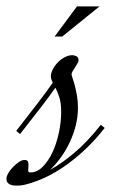

<svg xmlns="http://www.w3.org/2000/svg" viewBox="-111 -583 381 603"><path d="M-90.8 -21.5Q-90.8 -28.8 -85 -39.1Q-79.1 -49.3 -70.3 -58.3Q-61.5 -67.4 -51.8 -74Q-42 -80.6 -34.2 -80.6Q-24.4 -80.6 -22.7 -74.5Q-21 -68.4 -21.7 -61Q-22.5 -53.7 -22.5 -47.6Q-22.5 -41.5 -15.1 -41.5Q5.4 -41.5 22.9 -59.1Q40.5 -76.7 53.5 -104Q66.4 -131.3 73.7 -165.3Q81.1 -199.2 81.1 -231.4Q81.1 -259.3 75.4 -277.1Q69.8 -294.9 63 -307.6Q46.4 -283.7 19.8 -249Q-6.8 -214.4 -47.9 -162.1L-60.1 -171.9Q-21 -221.7 6.8 -258.1Q34.7 -294.4 54.7 -323.2Q52.2 -328.6 50.5 -333.3Q48.8 -337.9 48.8 -342.8Q48.8 -354 55.2 -366Q61.5 -377.9 71.3 -387.7Q81.1 -397.5 93 -403.6Q105 -409.7 116.2 -409.7Q122.1 -409.7 128.9 -406.5Q135.7 -403.3 135.7 -393.1Q135.7 -389.6 132.3 -383.8Q128.9 -377.9 124.8 -371.6Q120.6 -365.2 117.2 -359.4Q113.8 -353.5 113.8 -350.1Q113.8 -346.2 116.9 -337.4Q120.1 -328.6 123.8 -314.9Q127.4 -301.3 130.6 -283.4Q133.8 -265.6 133.8 -243.7Q133.8 -216.3 127 -189.2Q120.1 -162.1 108.4 -137Q96.7 -111.8 80.6 -89.4Q64.5 -66.9 45.9 -49.3Q82.5 -69.3 123 -103.5Q163.6 -137.7 205.6 -190.9L217.8 -181.2Q188.5 -143.6 157.2 -114.3Q126 -85 94.7 -63Q63.5 -41 33 -26.6Q2.4 -12.2 -25.4 -4.9Q-33.7 -2.4 -41.7 -1.2Q-49.8 0 -58.1 0Q-63.5 0 -69.3 -0.7Q-75.2 -1.5 -80.1 -3.9Q-85 -6.3 -87.9 -10.5Q-90.8 -14.6 -90.8 -21.5ZM84.5 -468.3H60.5L130.9 -563H201.7Z"/></svg>

Font: Dynalight
Style: Regular
Weight: 400
Version: Version 1.000